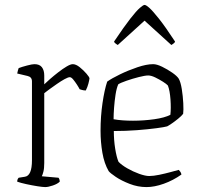

<svg xmlns="http://www.w3.org/2000/svg" viewBox="-20 -761 806 781"><path d="M164 0Q154 0 132 -3.5Q110 -7 87 -12Q64 -17 50 -22Q50 -32 56 -38L81 -42Q110 -46 110 -109V-430Q110 -448 92 -452L50 -462Q51 -469 53 -475Q55 -481 56 -484Q69 -489 90 -494.5Q111 -500 120 -500Q141 -500 150.5 -487.5Q160 -475 160 -454V-418Q168 -426 183.5 -439.5Q199 -453 217 -467Q235 -481 251 -490.5Q267 -500 276 -500Q289 -500 304.5 -487.5Q320 -475 332 -461Q344 -447 344 -442Q343 -434 339.5 -420.5Q336 -407 329 -393Q321 -393 314 -395Q307 -397 304 -398Q300 -406 292.5 -417.5Q285 -429 277.5 -438Q270 -447 264 -447Q257 -447 242.5 -439Q228 -431 211.5 -419.5Q195 -408 180.5 -397.5Q166 -387 160 -382V-98Q160 -76 156.5 -62.5Q153 -49 150 -44L218 -38Q220 -36 221.5 -31.5Q223 -27 223 -22Q214 -13 195 -6.5Q176 0 164 0Z M576 0Q541 0 507.5 -13Q474 -26 451 -41.5Q428 -57 422 -65Q404 -96 396.5 -139.5Q389 -183 389 -229Q389 -288 397 -342Q405 -396 416 -429Q434 -442 468 -458.5Q502 -475 539 -487.5Q576 -500 603 -500Q618 -500 639.5 -489.5Q661 -479 680.5 -465.5Q700 -452 707 -441Q715 -427 719.5 -398.5Q724 -370 725.5 -341.5Q727 -313 725 -298Q718 -289 704.5 -278Q691 -267 678.5 -258.5Q666 -250 660 -247Q650 -244 616.5 -239.5Q583 -235 537.5 -231.5Q492 -228 443 -228Q443 -191 448.5 -156.5Q454 -122 462 -103Q474 -90 497.5 -76.5Q521 -63 546 -54Q571 -45 587 -45Q604 -45 628 -50Q652 -55 674 -61Q696 -67 707 -70Q709 -68 713 -63Q717 -58 718 -51Q684 -27 646 -13.5Q608 0 576 0ZM521 -270Q565 -270 607.5 -276Q650 -282 673 -294Q676 -320 673.5 -356Q671 -392 663 -413Q658 -419 643 -428.5Q628 -438 611.5 -446Q595 -454 583 -454Q570 -454 544.5 -447.5Q519 -441 494.5 -432.5Q470 -424 461 -418Q454 -402 450 -376Q446 -350 444 -323Q442 -296 442 -276Q475 -270 521 -270ZM459 -578Q444 -587 444 -592Q485 -653 510 -685Q535 -717 549 -729Q563 -741 568 -741Q574 -741 587.5 -729Q601 -717 626.5 -685Q652 -653 692 -592Q692 -587 677 -578L568 -677Z"/></svg>

Font: Texturina 72pt Thin
Style: Regular
Weight: 100
Designer: Guillermo Torres Carreño
Foundry: Omnibus-Type
Version: Version 1.002; ttfautohint (v1.8.3)